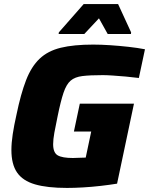

<svg xmlns="http://www.w3.org/2000/svg" viewBox="-20 -915 732 943"><path d="M309 8Q212 8 152 -9.5Q92 -27 64 -67.5Q36 -108 36 -178Q36 -213 42.5 -256Q49 -299 61 -352Q82 -454 108 -521Q134 -588 174.5 -626.5Q215 -665 278.5 -680.5Q342 -696 438 -696Q476 -696 521 -693Q566 -690 611 -685Q656 -680 692 -673L662 -532Q632 -536 598 -539Q564 -542 534 -544Q504 -546 485 -546Q422 -546 385 -541.5Q348 -537 327 -519Q306 -501 292 -459.5Q278 -418 263 -344Q253 -297 247 -263.5Q241 -230 241 -207Q241 -165 263.5 -152Q286 -139 338 -139Q348 -139 367.5 -140Q387 -141 401 -141L428 -269H343L372 -406H638L555 -13Q518 -7 474.5 -2Q431 3 388 5.5Q345 8 309 8ZM268 -748 269 -756 391 -895H560L624 -756L623 -748H509L466 -825L394 -748Z"/></svg>

Font: Saira ExtraBold
Style: Italic
Weight: 800
Italic angle: -12°
Designer: Hector Gatti with collaboration of the Omnibus-Type team
Foundry: Omnibus-Type
Version: Version 1.100; ttfautohint (v1.8.3)